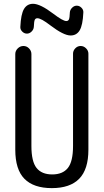

<svg xmlns="http://www.w3.org/2000/svg" viewBox="-20 -970 540 1000"><path d="M343.8 -905.3Q344.7 -918.9 355.5 -929.7Q366.2 -940.4 379.9 -940.4Q393.6 -940.4 404.3 -929.7Q415 -918.9 414.1 -905.3Q411.1 -838.9 395 -812Q378.9 -785.2 347.7 -785.2Q311.5 -785.2 242.2 -837.9Q194.3 -875 174.8 -875Q165 -875 161.1 -866.7Q157.2 -858.4 156.2 -830.1Q155.3 -816.4 144.5 -805.7Q133.8 -794.9 120.1 -794.9Q106.4 -794.9 95.7 -805.7Q85 -816.4 85.9 -830.1Q88.9 -896.5 105 -923.3Q121.1 -950.2 152.3 -950.2Q189.5 -950.2 257.8 -898.4Q307.6 -860.4 325.2 -860.4Q335 -860.4 338.9 -868.7Q342.8 -877 343.8 -905.3ZM59.6 -190.4V-688.5Q59.6 -705.1 72.3 -717.8Q85 -730.5 102.1 -730.5Q119.1 -730.5 131.3 -717.8Q143.6 -705.1 143.6 -688.5V-210Q143.6 -128.9 170.4 -95.2Q197.3 -61.5 252 -61.5Q306.6 -61.5 333.5 -95.2Q360.4 -128.9 360.4 -210V-690.4Q360.4 -706.1 372.1 -718.3Q383.8 -730.5 399.9 -730.5Q416 -730.5 428.2 -718.3Q440.4 -706.1 440.4 -690.4V-190.4Q440.4 -87.9 392.6 -39.1Q344.7 9.8 250 9.8Q155.3 9.8 107.4 -38.6Q59.6 -86.9 59.6 -190.4Z"/></svg>

Font: Rounded Mgen+ 2m regular
Style: Regular
Weight: 400
Designer: [Source Han Sans]
Ryoko NISHIZUKA  (kana & ideographs); Paul D. Hunt (Latin, Greek & Cyrillic); Wenlong ZHANG  (bopomofo
Version: Version 1.059.20150602